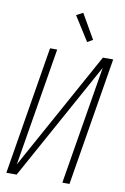

<svg xmlns="http://www.w3.org/2000/svg" viewBox="-103 -1024 706 1084"><g transform="rotate(10 250.0 -482.5)"><path d="M13 0 134 -735H175L63 -57L437 -735H496L375 0H334L446 -678L72 0ZM334 -806 246 -945 284 -965 365 -824Z"/></g></svg>

Font: Iosevka Curly Extralight
Style: Italic
Weight: 200
Italic angle: -9°
Monospace: yes
Designer: Belleve Invis
Foundry: Belleve Invis
Version: Version 22.1.2; ttfautohint (v1.8.4)